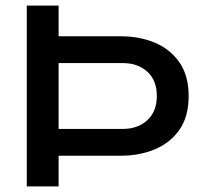

<svg xmlns="http://www.w3.org/2000/svg" viewBox="-20 -668 743 688"><path d="M76 -648H190V-538H412Q480 -538 535 -515Q590 -492 623 -444.5Q656 -397 656 -324Q656 -250 623 -203Q590 -156 535 -133Q480 -110 412 -110H190V0H76ZM420 -442H190V-206H420Q474 -206 508 -237.5Q542 -269 542 -324Q542 -380 508 -411Q474 -442 420 -442Z"/></svg>

Font: Syne SemiBold
Style: Regular
Weight: 600
Designer: Lucas Descroix
Foundry: Bonjour Monde
Version: Version 2.200; ttfautohint (v1.8.4)